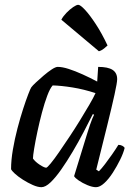

<svg xmlns="http://www.w3.org/2000/svg" viewBox="-20 -778 566 798"><path d="M152 0Q137 0 116.5 -9Q96 -18 75.5 -31Q55 -44 41.5 -56.5Q28 -69 26 -75Q26 -112 33.5 -156Q41 -200 52.5 -244Q64 -288 76 -325Q88 -362 97.5 -386.5Q107 -411 110 -415Q115 -422 129.5 -435.5Q144 -449 161.5 -464Q179 -479 195 -489.5Q211 -500 220 -500Q239 -500 265.5 -491.5Q292 -483 323 -469Q354 -455 384 -439L388 -500Q429 -500 448 -487.5Q467 -475 467 -449Q467 -435 456 -385Q445 -335 425.5 -256Q406 -177 380 -73L391 -66Q402 -77 416.5 -96Q431 -115 446 -136.5Q461 -158 472 -176Q481 -176 488.5 -172Q496 -168 498 -163Q493 -142 479.5 -114.5Q466 -87 449 -60.5Q432 -34 413.5 -17Q395 0 379 0Q364 0 343.5 -8.5Q323 -17 307 -28Q291 -39 288 -46L343 -225Q349 -244 354 -259Q359 -274 363.5 -284.5Q368 -295 371 -301L366 -304Q349 -270 327.5 -229Q306 -188 282 -147.5Q258 -107 234.5 -73.5Q211 -40 190 -20Q169 0 152 0ZM172 -81Q176 -81 190.5 -98.5Q205 -116 225 -145Q245 -174 268 -208.5Q291 -243 312.5 -278Q334 -313 351.5 -343Q369 -373 377 -391Q328 -407 281.5 -414.5Q235 -422 199 -423Q188 -411 176.5 -380.5Q165 -350 154.5 -310.5Q144 -271 135.5 -231Q127 -191 122 -160.5Q117 -130 117 -119Q127 -105 145.5 -93Q164 -81 172 -81ZM391 -565 235 -696Q242 -710 256 -724.5Q270 -739 284 -748.5Q298 -758 305 -758Q314 -758 333.5 -737Q353 -716 378 -678Q403 -640 427 -589Q422 -584 412 -576Q402 -568 391 -565Z"/></svg>

Font: Texturina Medium 12pt Medium
Style: Italic
Weight: 500
Italic angle: -11°
Version: Version 1.002